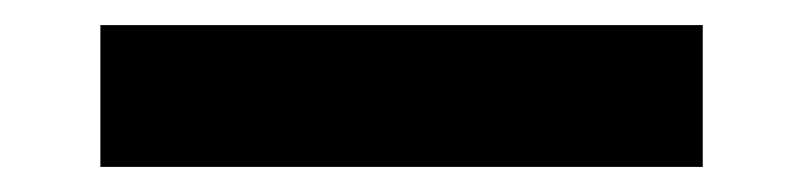

<svg xmlns="http://www.w3.org/2000/svg" viewBox="-20 5 640 153"><path d="M60 138V25H540V138Z"/></svg>

Font: NKDuy Mono
Style: Bold
Weight: 700
Monospace: yes
Designer: NKDuy
Foundry: NKDuy
Version: Version 2.251; ttfautohint (v1.8.4.7-5d5b)